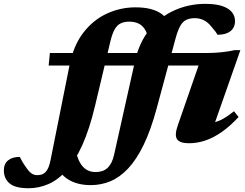

<svg xmlns="http://www.w3.org/2000/svg" viewBox="-208 -746 1302 1020"><path d="M161.5 -400Q182.5 -505 235.2 -573Q288 -641 360.2 -674Q432.5 -707 511.5 -707Q558.5 -707 592.5 -698Q626.5 -689 648.8 -673.2Q671 -657.5 683.5 -636L580 -541Q573.5 -573 559.8 -593Q546 -613 525.8 -622Q505.5 -631 479 -631Q452.5 -631 433.8 -622.2Q415 -613.5 401.5 -590.5Q388 -567.5 378 -524.5L297 -184Q267.5 -60 229.5 24.2Q191.5 108.5 146 159Q100.5 209.5 49.5 231.8Q-1.5 254 -56.5 254Q-127 254 -157.2 228.2Q-187.5 202.5 -187.5 159Q-187.5 124.5 -165 106Q-142.5 87.5 -103 87.5Q-97 100 -88.5 114.2Q-80 128.5 -65 149.5Q-49.5 170.5 -37 177.5Q-24.5 184.5 -11 184.5Q3 184.5 14.2 180.8Q25.5 177 34.2 167.8Q43 158.5 49.5 143Q56 127.5 60.5 104.5ZM508.5 -418.5Q531 -520.5 586.5 -588.8Q642 -657 719 -691.2Q796 -725.5 882.5 -725.5Q940 -725.5 974.5 -713.2Q1009 -701 1024.8 -680.5Q1040.5 -660 1040.5 -634Q1040.5 -611.5 1030 -595.2Q1019.5 -579 998.8 -570.2Q978 -561.5 947 -561.5Q944 -568 936.8 -578Q929.5 -588 912.5 -607.5Q896.5 -627.5 874.8 -638.5Q853 -649.5 827 -649.5Q799.5 -649.5 781 -640.2Q762.5 -631 749.5 -608Q736.5 -585 725 -543L624 -169Q593 -54.5 555 23.8Q517 102 472.8 149Q428.5 196 378.8 216.8Q329 237.5 274 237.5Q228.5 237.5 192.5 225.2Q156.5 213 131.2 190Q106 167 92 135L193.5 51.5Q206 110.5 232.2 139.2Q258.5 168 299.5 168Q318.5 168 334.2 163Q350 158 362.2 147Q374.5 136 383.8 118Q393 100 398.5 74.5ZM50.5 -398 57 -464.5H895Q931 -464.5 969.2 -468.5Q1007.5 -472.5 1038 -479.5H1069L914.5 -39.5L863 -91Q898.5 -89.5 925.8 -95.2Q953 -101 978.8 -115.8Q1004.5 -130.5 1035 -155L1059.5 -124.5Q1014 -75.5 970 -44.8Q926 -14 882.8 0.5Q839.5 15 796 15Q747.5 15 732.8 -6.2Q718 -27.5 736.5 -80L854 -418.5L888 -398Z"/></svg>

Font: Newsreader ExtraBold
Style: Italic
Weight: 800
Italic angle: -17°
Designer: Hugues Gentile
Foundry: Production Type
Version: Version 1.003